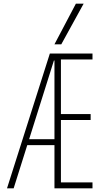

<svg xmlns="http://www.w3.org/2000/svg" viewBox="-20 -1020 540 1040"><path d="M18 0 250 -730H481V-698H310V-402H471V-370H310V-32H481V0H275V-692H272L54 0ZM114 -234V-266H292V-234ZM312 -780H275L391 -1000H433Z"/></svg>

Font: M PLUS Code Latin ExtraLight
Style: Regular
Weight: 250
Designer: Coji Morishita
Foundry: UNDERFOREST DESIGN
Version: Version 1.002; ttfautohint (v1.8.3)